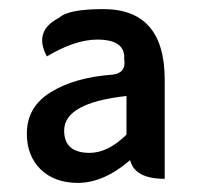

<svg xmlns="http://www.w3.org/2000/svg" viewBox="-20 -830 433 422"><path d="M151 -428Q100 -428 69 -458Q39 -488 39 -536Q39 -595 91 -627Q144 -660 228 -666Q258 -670 253 -700Q256 -743 194 -743Q145 -743 83 -706Q53 -762 110 -791Q130 -810 207 -810Q342 -810 342 -655V-437Q276 -437 266 -478Q208 -428 151 -428ZM177 -494Q217 -494 258 -534V-619Q121 -604 121 -543Q121 -494 177 -494Z"/></svg>

Font: Swei Half Moon CJK SC
Style: Medium
Weight: 500
Version: Version 2.071